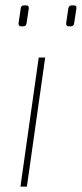

<svg xmlns="http://www.w3.org/2000/svg" viewBox="-20 -694 304 714"><path d="M69 -674H78Q88 -674 87 -662L79 -609Q78 -596 66 -596H59Q48 -596 49 -608L57 -662Q58 -674 69 -674ZM246 -674H255Q266 -674 264 -662L256 -609Q255 -596 243 -596H236Q225 -596 226 -608L234 -662Q236 -674 246 -674ZM80 0H56L124 -480H148Z"/></svg>

Font: Exo 2.0 Thin
Style: Italic
Weight: 250
Italic angle: -8°
Designer: Natanael Gama
Version: Version 1.001;PS 001.001;hotconv 1.0.70;makeotf.lib2.5.58329